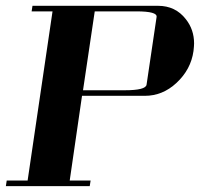

<svg xmlns="http://www.w3.org/2000/svg" viewBox="-20 -635 683 655"><path d="M0 0 2.9 -19H74.2L159.2 -596.2H87.9L90.8 -615.2H519Q578.6 -615.2 613.8 -569.8Q642.1 -534.2 642.1 -486.8Q642.1 -478.5 640.1 -460.9Q631.3 -397.9 582 -352.1Q534.7 -308.1 474.1 -308.1H259.8L217.8 -19H289.1L286.1 0ZM263.2 -327.1H405.8Q477.1 -327.1 480 -346.2L514.2 -577.1Q517.1 -596.2 445.8 -596.2H303.2Z"/></svg>

Font: Hjet
Style: Italic
Weight: 400
Designer: T. Christopher White
Version: Version 1.2